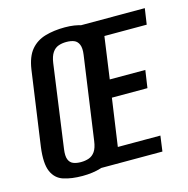

<svg xmlns="http://www.w3.org/2000/svg" viewBox="-94 -691 778 793"><g transform="rotate(-15 295.5 -294.0)"><path d="M164 12Q117 12 83 1Q49 -10 34 -44.5Q19 -79 28 -148L73 -467Q81 -521 105 -549.5Q129 -578 166.5 -589Q204 -600 251 -600Q294 -600 326.5 -588.5Q359 -577 374 -548.5Q389 -520 381 -467L336 -149Q327 -78 303 -44Q279 -10 243.5 1Q208 12 164 12ZM172 -45Q191 -45 206.5 -50.5Q222 -56 232.5 -71Q243 -86 247 -115L297 -470Q301 -498 294.5 -513.5Q288 -529 274.5 -534.5Q261 -540 241 -540Q223 -540 207.5 -534.5Q192 -529 181.5 -513.5Q171 -498 167 -470L118 -115Q114 -86 120 -71Q126 -56 139.5 -50.5Q153 -45 172 -45ZM232 0 315 -591H591L581 -523H400L375 -344H527L516 -269H364L335 -66H517L508 0Z"/></g></svg>

Font: Alumni Sans Thin SemiBold
Style: Italic
Weight: 600
Italic angle: -8°
Version: Version 1.016